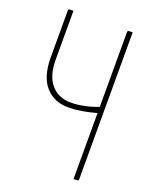

<svg xmlns="http://www.w3.org/2000/svg" viewBox="-133 -775 677 850"><g transform="rotate(20 205.5 -350.0)"><path d="M319 0V-311Q284 -301 250.5 -295.5Q217 -290 189 -290Q121 -290 81 -335Q41 -380 40 -468V-690Q40 -695 41 -697Q42 -699 47 -699.5Q52 -700 64 -700V-475Q63 -396 97.5 -355Q132 -314 191 -314Q220 -314 252.5 -320.5Q285 -327 319 -340V-690Q319 -695 320 -697Q321 -699 326 -699.5Q331 -700 343 -700V-10Q343 -5 342 -3Q341 -1 336 -0.5Q331 0 319 0Z"/></g></svg>

Font: Yanone Kaffeesatz ExtraLight
Style: Regular
Weight: 200
Designer: Yanone (Cyrillic: Daniel Pouzeot, Huerta Tipografica, and Cyreal)
Foundry: Yanone
Version: Version 2.003